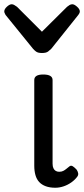

<svg xmlns="http://www.w3.org/2000/svg" viewBox="-67 -865 395 902"><path d="M193 17Q167 17 148 10Q129 3 117 -10Q105 -23 99.5 -42.5Q94 -62 94 -86V-489Q94 -502 104.5 -508.5Q115 -515 136 -515Q158 -515 169 -508.5Q180 -502 180 -489V-96Q180 -83 184 -74.5Q188 -66 195 -62Q202 -58 211 -58Q222 -58 230 -62Q238 -66 245 -72Q252 -78 260 -84Q267 -89 275.5 -83.5Q284 -78 293 -68Q298 -61 300 -52Q302 -43 296 -35Q285 -20 268 -8Q251 4 231.5 10.5Q212 17 193 17ZM273 -845Q282 -845 295 -833.5Q308 -822 308 -811Q308 -809 307 -805.5Q306 -802 301 -795L174 -636Q168 -630 159 -623Q150 -616 130 -616Q111 -616 102 -623Q93 -630 88 -636L-41 -795Q-45 -802 -46 -805.5Q-47 -809 -47 -811Q-47 -822 -34.5 -833.5Q-22 -845 -12 -845Q-6 -845 0 -841.5Q6 -838 13 -833L130 -716L248 -833Q254 -838 260 -841.5Q266 -845 273 -845Z"/></svg>

Font: Playwrite PL
Style: Regular
Weight: 400
Designer: Veronika Burian, José Scaglione
Foundry: TypeTogether
Version: Version 1.002